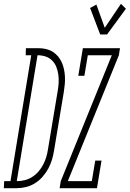

<svg xmlns="http://www.w3.org/2000/svg" viewBox="-85 -988 681 1008"><path d="M-65 0 -63 -37H-30L79 -698H50L51 -735H118Q138 -735 157 -730.5Q176 -726 192 -716Q208 -706 220 -691.5Q232 -677 239.5 -660Q247 -643 251 -624Q255 -605 256 -585Q257 -565 255 -545Q253 -525 250 -505L199 -199Q195 -174 188 -150Q181 -126 168.5 -103Q156 -80 138.5 -60Q121 -40 98.5 -26Q76 -12 51 -6Q26 0 2 0ZM3 -37Q24 -37 44.5 -42Q65 -47 84 -59Q103 -71 117.5 -88Q132 -105 142 -124.5Q152 -144 158 -164Q164 -184 167 -205L218 -511Q222 -533 223 -555Q224 -577 221 -597.5Q218 -618 210.5 -637Q203 -656 188.5 -670.5Q174 -685 154 -691.5Q134 -698 112 -698ZM441 -807 388 -946 421 -964 465 -842 550 -968 576 -942 477 -807ZM228 0 234 -37 502 -698H376L358 -590H326L350 -735H545L539 -698L271 -37H397L415 -145H448L424 0Z"/></svg>

Font: Iosevka Slab XLtObl
Style: Regular
Weight: 200
Italic angle: -9°
Monospace: yes
Designer: Belleve Invis
Foundry: Belleve Invis
Version: Version 11.1.1; ttfautohint (v1.8.3)